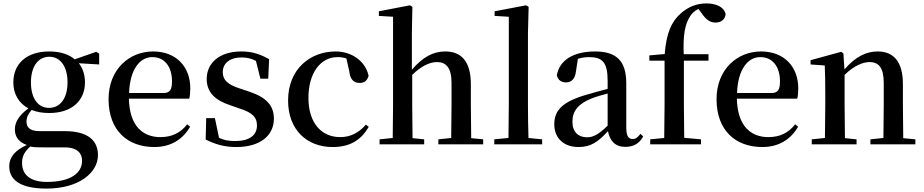

<svg xmlns="http://www.w3.org/2000/svg" viewBox="-20 -844 5404 1123"><path d="M267 -213C200 -213 161 -272 161 -362C161 -454 202 -512 269 -512C333 -512 375 -455 375 -362C375 -272 334 -213 267 -213ZM268 -183C402 -183 477 -257 477 -362C477 -406 465 -444 441 -474L560 -467V-530L543 -541L417 -497C383 -526 333 -543 268 -543C133 -543 58 -469 58 -362C58 -295 89 -241 146 -210C88 -167 67 -128 67 -87C67 -43 91 -12 137 4C68 35 34 76 34 128C34 202 89 259 252 259C446 259 553 163 553 64C553 -22 495 -77 358 -77H211C157 -77 135 -98 135 -132C135 -158 144 -176 165 -201C194 -189 228 -183 268 -183ZM157 13C179 18 202 18 239 18H358C436 18 460 56 460 96C460 170 391 220 254 220C162 220 109 182 109 109C109 69 124 43 157 13Z M883 16C978 16 1049 -28 1092 -103L1075 -117C1037 -69 989 -42 918 -42C813 -42 737 -110 734 -267H1087C1091 -284 1093 -303 1093 -328C1093 -449 1015 -543 875 -543C737 -543 615 -439 615 -264C615 -81 726 16 883 16ZM735 -300C740 -440 799 -510 871 -510C942 -510 986 -455 986 -369C986 -320 975 -300 936 -300Z M1362 16C1503 16 1582 -52 1582 -150C1582 -225 1540 -274 1438 -308L1384 -326C1309 -350 1283 -378 1283 -422C1283 -473 1323 -508 1393 -508C1424 -508 1450 -502 1477 -488L1503 -384H1549L1554 -498C1500 -528 1454 -543 1392 -543C1261 -543 1189 -474 1189 -382C1189 -303 1240 -257 1325 -229L1379 -210C1460 -185 1483 -156 1483 -110C1483 -53 1439 -19 1355 -19C1317 -19 1288 -25 1261 -38L1237 -153H1186L1183 -28C1239 0 1292 16 1362 16Z M1925 16C2027 16 2091 -24 2137 -102L2120 -115C2079 -67 2029 -42 1970 -42C1859 -42 1784 -126 1784 -271C1784 -420 1857 -510 1954 -510C1972 -510 1989 -508 2006 -502L2023 -427C2028 -377 2051 -359 2084 -359C2111 -359 2128 -372 2136 -401C2118 -484 2040 -543 1943 -543C1795 -543 1665 -441 1665 -256C1665 -83 1777 16 1925 16Z M2618 0H2806V-29L2736 -36L2734 -232V-351C2734 -488 2676 -543 2584 -543C2514 -543 2453 -511 2389 -436V-647L2392 -804L2378 -813L2196 -778V-751L2279 -746V-232L2277 -37L2200 -29V0H2461V-29L2393 -36C2392 -93 2391 -177 2391 -232V-406C2447 -461 2497 -481 2536 -481C2588 -481 2621 -449 2621 -359V-232L2619 -37L2544 -29V0Z M2953 0H3151V-29L3071 -37C3069 -98 3068 -172 3068 -232V-647L3072 -804L3057 -813L2873 -778V-751L2956 -746V-232L2954 -37L2871 -29V0Z M3637 15C3686 15 3719 -4 3742 -46L3726 -61C3708 -38 3697 -31 3681 -31C3656 -31 3643 -47 3643 -100V-356C3643 -488 3586 -543 3460 -543C3331 -543 3252 -490 3237 -404C3243 -376 3263 -362 3291 -362C3320 -362 3344 -380 3349 -428L3360 -500C3383 -507 3404 -510 3425 -510C3503 -510 3534 -480 3534 -372V-324C3493 -313 3450 -302 3414 -291C3270 -250 3222 -199 3222 -117C3222 -33 3281 16 3363 16C3438 16 3480 -16 3536 -77C3547 -19 3579 15 3637 15ZM3534 -109C3479 -55 3447 -41 3414 -41C3363 -41 3328 -71 3328 -133C3328 -194 3363 -238 3440 -268C3465 -278 3499 -288 3534 -297Z M3864 0H4080V-29L3982 -38L3980 -232V-489H4124V-527H3979C3975 -638 3985 -700 4017 -750C4028 -767 4045 -782 4065 -792L4083 -768C4110 -728 4134 -712 4165 -712C4201 -712 4223 -734 4224 -763C4213 -806 4165 -824 4112 -824C4058 -824 4006 -806 3959 -763C3908 -717 3877 -650 3868 -528L3778 -520V-489H3867V-232L3865 -37L3783 -29V0Z M4439 16C4534 16 4605 -28 4648 -103L4631 -117C4593 -69 4545 -42 4474 -42C4369 -42 4293 -110 4290 -267H4643C4647 -284 4649 -303 4649 -328C4649 -449 4571 -543 4431 -543C4293 -543 4171 -439 4171 -264C4171 -81 4282 16 4439 16ZM4291 -300C4296 -440 4355 -510 4427 -510C4498 -510 4542 -455 4542 -369C4542 -320 4531 -300 4492 -300Z M5146 0H5334V-29L5263 -36L5261 -232V-353C5261 -486 5204 -543 5114 -543C5048 -543 4986 -515 4919 -438L4913 -532L4900 -541L4721 -492V-467L4804 -461C4806 -412 4807 -368 4807 -301V-232L4805 -37L4728 -29V0H4990V-29L4922 -36L4920 -232V-406C4976 -461 5029 -481 5066 -481C5119 -481 5149 -449 5149 -359V-232L5147 -37L5071 -29V0Z"/></svg>

Font: Noto Serif JP SemiBold
Style: Regular
Weight: 600
Designer: Ryoko NISHIZUKA 西塚涼子 (kana & ideographs); Frank Grießhammer (Latin, Greek & Cyrillic); Wenlong ZHANG 张文龙 (bopomofo); San
Foundry: Adobe
Version: Version 2.001;hotconv 1.1.0;makeotfexe 2.6.0